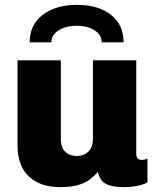

<svg xmlns="http://www.w3.org/2000/svg" viewBox="-20 -759 640 789"><path d="M226 10Q146 10 99 -33.5Q52 -77 52 -163V-511H230V-189Q230 -152 248.5 -135Q267 -118 295 -118Q314 -118 329.5 -126Q345 -134 353.5 -150Q362 -166 362 -190V-511H540V-129Q540 -113 546 -107.5Q552 -102 561 -102Q568 -102 573.5 -103Q579 -104 586 -108V-10Q573 -1 545.5 4.5Q518 10 493 10Q450 10 427.5 2Q405 -6 395.5 -20.5Q386 -35 382 -53Q369 -37 350.5 -22.5Q332 -8 302.5 1Q273 10 226 10ZM102 -585Q102 -657 155.5 -698Q209 -739 296 -739Q384 -739 436 -698Q488 -657 488 -585H398Q398 -615 369.5 -634Q341 -653 295 -653Q250 -653 220.5 -634Q191 -615 191 -585Z"/></svg>

Font: Chivo Mono ExtraBold
Style: Regular
Weight: 800
Monospace: yes
Designer: Hector Gatti
Foundry: Omnibus-Type
Version: Version 1.008